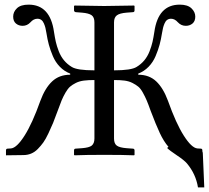

<svg xmlns="http://www.w3.org/2000/svg" viewBox="-20 -671 907 832"><path d="M5.9 0V-19Q5.9 -26.9 13.2 -26.9L27.8 -27.8Q52.7 -30.3 86.4 -83.3Q120.1 -136.2 154.8 -233.9Q175.3 -289.6 206.1 -318.4Q236.8 -347.2 284.2 -347.2V-352.1Q258.8 -361.8 239.5 -381.6Q220.2 -401.4 209 -428Q197.8 -454.6 191.7 -477.3Q185.5 -500 181.2 -527.8Q178.7 -542 176.8 -550.3Q174.8 -558.6 170.4 -569.1Q166 -579.6 158.9 -584.7Q151.9 -589.8 142.1 -589.8Q125.5 -589.8 111.8 -574.2Q97.7 -559.1 78.1 -559.1Q61 -559.1 49.1 -569.1Q37.1 -579.1 37.1 -599.1Q37.1 -619.6 53.5 -635.3Q69.8 -650.9 104 -650.9Q197.3 -650.9 213.9 -533.2Q217.8 -507.8 221.9 -489.5Q226.1 -471.2 234.6 -449Q243.2 -426.8 257.3 -409.7Q271.5 -392.6 291 -380.9Q314 -366.2 389.2 -366.2V-574.2Q389.2 -596.2 377 -605Q364.7 -613.8 335 -616.2L309.1 -618.2Q306.2 -618.2 303.5 -620.4Q300.8 -622.6 300.8 -626V-645L303.2 -647Q402.8 -645 431.2 -645Q463.4 -645 561 -647L563 -645V-626Q563 -618.2 555.2 -618.2L528.8 -616.2Q498.5 -613.8 486.3 -604.5Q474.1 -595.2 474.1 -574.2V-366.2Q548.8 -366.2 571.8 -380.9Q591.3 -392.6 605.5 -409.7Q619.6 -426.8 628.2 -449Q636.7 -471.2 640.9 -489.5Q645 -507.8 648.9 -533.2Q665.5 -650.9 758.8 -650.9Q793 -650.9 809.6 -635Q826.2 -619.1 826.2 -599.1Q826.2 -579.1 814.2 -569.1Q802.2 -559.1 785.2 -559.1Q765.1 -559.1 751 -574.2Q737.3 -589.8 721.2 -589.8Q711.4 -589.8 704.3 -584.7Q697.3 -579.6 692.9 -569.1Q688.5 -558.6 686.5 -550.3Q684.6 -542 682.1 -527.8Q677.7 -500 671.6 -477.3Q665.5 -454.6 654.3 -428Q643.1 -401.4 623.8 -381.6Q604.5 -361.8 579.1 -352.1V-347.2Q626.5 -347.2 657 -318.4Q687.5 -289.6 708 -233.9Q742.7 -136.2 776.4 -83.3Q810.1 -30.3 835 -27.8L850.1 -26.9Q856.9 -26.9 856.9 -19V-15.1Q858.9 -10.3 858.9 -5.9L865.2 141.1H837.9Q828.6 83 790 37.1Q777.8 22.9 746.6 2.2Q715.3 -18.6 704.1 -29.8L710 -34.7Q689.5 -58.1 672.4 -94.7Q655.3 -131.3 632.8 -190.9Q622.6 -219.7 615.7 -235.8Q608.9 -252 599.1 -269.5Q589.4 -287.1 579.3 -295.4Q569.3 -303.7 554 -311.5Q538.6 -319.3 519.5 -321.8Q500.5 -324.2 474.1 -324.2V-70.8Q474.1 -48.8 486.1 -40Q498 -31.2 528.8 -28.8L555.2 -26.9Q563 -26.9 563 -19V0L561 2Q513.2 0 432.1 0Q352.1 0 303.2 2L300.8 0V-19Q300.8 -26.9 308.1 -26.9L335 -28.8Q366.2 -31.2 377.4 -40Q389.2 -49.8 389.2 -70.8V-324.2Q362.8 -324.2 343.5 -321.8Q324.2 -319.3 309.1 -311.8Q293.9 -304.2 283.9 -295.7Q273.9 -287.1 263.9 -269.8Q253.9 -252.4 247.1 -236.1Q240.2 -219.7 230 -190.9L210 -138.2Q201.7 -118.2 189.9 -93.3Q178.2 -68.4 167.7 -53.7Q157.2 -39.1 143.8 -25.4Q130.4 -11.7 114.7 -5.4Q99.1 1 81.1 1L5.9 2Z"/></svg>

Font: Linux Libertine G
Style: Regular
Weight: 400
Designer: Philipp H. Poll
Foundry: Philipp H. Poll
Version: Version 4.7.5